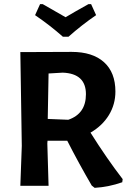

<svg xmlns="http://www.w3.org/2000/svg" viewBox="-20 -895 630 925"><path d="M419 -875 443 -822Q374 -775 310 -718H283Q221 -773 149 -822L173 -875H186Q275 -824 296 -812Q334 -835 406 -875ZM325 -645Q426 -645 481 -595.5Q536 -546 536 -454Q536 -392 504.5 -340.5Q473 -289 416 -256Q494 -132 571 -32L569 -17Q504 6 436 10L422 -1Q359 -109 304 -217H209L208 -204L214 0H78L85 -192L78 -644ZM282 -545 214 -541 210 -322 309 -318Q394 -347 394 -441Q394 -541 282 -545Z"/></svg>

Font: Alegreya Sans
Style: Bold
Weight: 700
Designer: Juan Pablo del Peral
Foundry: Huerta Tipografica
Version: Version 2.007